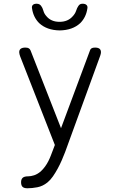

<svg xmlns="http://www.w3.org/2000/svg" viewBox="-20 -805 640 1029"><path d="M263 1 274 -28 88 -503Q86 -509 84.5 -514.5Q83 -520 83 -525Q83 -538 91.5 -544Q100 -550 116 -550Q128 -550 134.5 -546Q141 -542 144 -534L307 -118L462 -534Q464 -542 470.5 -546Q477 -550 489 -550Q505 -550 513 -544Q521 -538 521 -525Q521 -521 520 -516.5Q519 -512 517 -506L329 10Q321 31 311 54Q301 77 289 99Q277 121 263.5 140.5Q250 160 234 173Q209 193 180.5 198.5Q152 204 127 204Q109 204 101 196.5Q93 189 93 172V171Q93 156 101.5 148Q110 140 131 140Q145 140 162.5 134.5Q180 129 198 114Q211 102 221.5 87.5Q232 73 239.5 58Q247 43 252.5 28.5Q258 14 263 1ZM152 -758Q149 -771 155.5 -778Q162 -785 176 -785Q185 -785 190.5 -782Q196 -779 200 -774Q208 -764 212.5 -747.5Q217 -731 229 -718Q254 -688 299 -688Q344 -688 370 -718Q383 -732 388 -747.5Q393 -763 400 -773Q404 -779 409 -782Q414 -785 423 -785Q437 -785 444 -778Q451 -771 448 -758Q441 -712 410 -681Q369 -643 300 -642Q231 -643 190 -681Q159 -712 152 -758Z"/></svg>

Font: Maple Mono NL ExtraLight
Style: Regular
Weight: 275
Monospace: yes
Designer: subframe7536
Version: Version 7.000